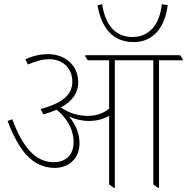

<svg xmlns="http://www.w3.org/2000/svg" viewBox="-20 -883 884 908"><path d="M613 -684C705 -684 761 -755 773 -859L745 -863C736 -769 687 -708 607 -708C524 -708 478 -766 463 -863L441 -858C459 -756 509 -684 613 -684ZM239 -89C309 -89 356 -137 356 -205C356 -251 340 -291 307 -332C335 -319 367 -311 401 -311C440 -311 472 -321 496 -336V-11L518 5H523V-598H705V-11L727 5H732V-598H844V-603L832 -622H383V-617L395 -598H496V-369C469 -347 435 -335 395 -335C348 -335 302 -350 268 -375C325 -406 350 -446 350 -493C350 -528 338 -560 317 -582C291 -611 252 -627 207 -627C171 -627 136 -619 100 -603L112 -578C150 -594 182 -603 213 -603C277 -603 322 -560 322 -497C322 -437 280 -397 172 -367L185 -342C209 -349 230 -356 248 -364C291 -329 328 -277 328 -210C328 -153 294 -116 233 -116C144 -116 84 -195 38 -319L16 -311C66 -178 130 -89 239 -89Z"/></svg>

Font: Noto Serif Devanagari SemiCondensed Thin
Style: Regular
Weight: 100
Width: 4
Designer: Universal Thirst, Indian Type Foundry and the Monotype Design Team
Foundry: Monotype Imaging Inc.
Version: Version 2.004